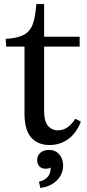

<svg xmlns="http://www.w3.org/2000/svg" viewBox="-20 -700 424 940"><path d="M8 -510 25 -511Q75 -516 102 -532.5Q129 -549 141 -583Q153 -617 158 -680H196V-520H370V-472H196V-157Q196 -107 214.5 -84.5Q233 -62 264 -62Q313 -62 348 -118H350L376 -104Q352 -45 312 -17.5Q272 10 223 10Q165 10 132.5 -27Q100 -64 100 -143V-472H10ZM228 120Q218 126 203 126Q185 126 173.5 115Q162 104 162 84Q162 62 177.5 48Q193 34 219 34Q251 34 270 55.5Q289 77 289 110Q289 154 257 184.5Q225 215 177 220L171 189Q198 184 213.5 166Q229 148 228 120Z"/></svg>

Font: Minipax
Style: Regular
Weight: 400
Designer: Raphaël Ronot, Igor Stepanchenko (Cyrillic)
Foundry: steppetype
Version: Version 1.002